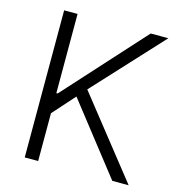

<svg xmlns="http://www.w3.org/2000/svg" viewBox="-108 -822 855 917"><g transform="rotate(15 320.0 -363.5)"><path d="M96.6 0V-727.3H163V-335.6H169.4L524.5 -727.3H611.9L301.1 -391L610.4 0H529.5L259.9 -344.8L163 -236.2V0Z"/></g></svg>

Font: Inter Zeller Light
Style: Regular
Weight: 300
Designer: Rasmus Andersson; Joe Bland
Foundry: zeller
Version: Version 3.015;git-dec3a8cb1